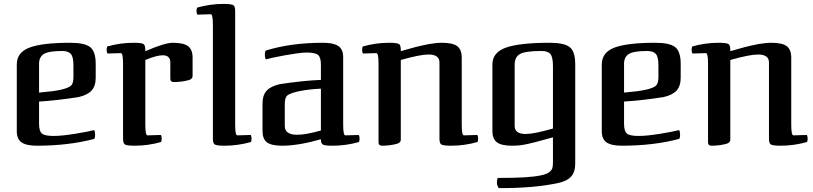

<svg xmlns="http://www.w3.org/2000/svg" viewBox="-20 -733 4162 983"><path d="M462 -67Q467 -58 467 -42Q467 -30 463 -22Q331 13 169 13Q115 13 90.5 -4Q66 -21 66 -60V-403Q66 -465 131.5 -489.5Q197 -514 340 -514Q414 -514 442 -491.5Q470 -469 470 -406V-335Q470 -292 448.5 -269Q427 -246 382 -236Q275 -219 180 -213V-99Q180 -61 195 -49Q210 -37 254 -37Q298 -37 367.5 -48.5Q437 -60 462 -67ZM180 -399V-259Q252 -265 289 -273Q329 -282 342.5 -293.5Q356 -305 356 -338V-399Q356 -441 343 -456.5Q330 -472 298 -472Q226 -472 202 -455Q178 -438 180 -399Z M599 -461 530 -459Q526 -467 526 -478Q526 -486 529 -495Q596 -514 664 -514Q706 -514 715.5 -507Q725 -500 724 -471Q824 -514 865 -514Q920 -514 943 -496.5Q966 -479 966 -438V-344Q966 -330 950 -324Q914 -313 869 -313Q852 -313 852 -330V-413Q852 -450 813 -450Q782 -450 724 -426V-95Q724 -40 735 -40L804 -42Q808 -34 808 -23Q808 -15 805 -6Q738 13 670 13Q628 13 618.5 6Q609 -1 610 -30V-406Q610 -461 599 -461Z M1265 -6Q1198 13 1130 13Q1088 13 1078.5 6Q1069 -1 1070 -30V-605Q1070 -660 1059 -660L990 -658Q986 -666 986 -677Q986 -685 989 -694Q1056 -713 1124 -713Q1166 -713 1175.5 -706Q1185 -699 1184 -670V-95Q1184 -40 1195 -40L1264 -42Q1268 -34 1268 -23Q1268 -15 1265 -6Z M1818 -6Q1752 13 1683 13Q1644 13 1633.5 7.5Q1623 2 1623 -20Q1507 13 1425 13Q1370 13 1347 -4Q1324 -21 1324 -63V-203Q1324 -246 1345.5 -269Q1367 -292 1412 -302Q1470 -311 1522.5 -316.5Q1575 -322 1623 -324V-402Q1623 -440 1608 -452Q1593 -464 1549 -464Q1530 -464 1499 -459.5Q1468 -455 1436.5 -449.5Q1405 -444 1378 -438Q1351 -432 1341 -429Q1336 -439 1336 -454Q1336 -467 1340 -474Q1469 -514 1634 -514Q1688 -514 1712.5 -497Q1737 -480 1737 -441V-95Q1737 -40 1748 -40L1817 -42Q1821 -35 1821 -23Q1821 -15 1818 -6ZM1623 -65V-279Q1596 -278 1569 -275Q1542 -272 1518.5 -267.5Q1495 -263 1477 -257Q1459 -251 1451 -244Q1438 -234 1438 -199V-88Q1438 -43 1501 -43Q1547 -43 1623 -65Z M2032 -426V-18Q2032 -4 2016 2Q1980 13 1935 13Q1918 13 1918 -4V-406Q1918 -461 1907 -461L1838 -459Q1834 -467 1834 -478Q1834 -486 1837 -495Q1904 -514 1972 -514Q2014 -514 2023.5 -507Q2033 -500 2032 -471Q2043 -474 2069 -481.5Q2095 -489 2107 -492Q2119 -495 2140.5 -500Q2162 -505 2176.5 -507.5Q2191 -510 2209 -512Q2227 -514 2243 -514Q2298 -514 2321 -496.5Q2344 -479 2344 -438V-95Q2344 -40 2355 -40L2424 -42Q2428 -34 2428 -23Q2428 -15 2425 -6Q2358 13 2290 13Q2248 13 2238.5 6Q2229 -1 2230 -30V-413Q2230 -454 2174 -454Q2131 -454 2032 -426Z M2533 230Q2524 214 2524 204Q2524 189 2528 178Q2611 178 2662 175Q2713 172 2746 165.5Q2779 159 2792 148.5Q2805 138 2808 127.5Q2811 117 2811 97V-30Q2800 -27 2767.5 -18Q2735 -9 2721.5 -5.5Q2708 -2 2684 3.5Q2660 9 2640.5 11Q2621 13 2602 13Q2547 13 2524 -4.5Q2501 -22 2501 -63V-403Q2501 -465 2571 -489.5Q2641 -514 2795 -514Q2869 -514 2897 -491.5Q2925 -469 2925 -406V105Q2925 148 2903.5 171.5Q2882 195 2837 204Q2714 231 2533 230ZM2615 -399V-88Q2615 -47 2671 -47Q2714 -47 2811 -75V-394Q2811 -439 2798.5 -455.5Q2786 -472 2753 -472Q2667 -472 2640.5 -455.5Q2614 -439 2615 -399Z M3457 -67Q3462 -58 3462 -42Q3462 -30 3458 -22Q3326 13 3164 13Q3110 13 3085.5 -4Q3061 -21 3061 -60V-403Q3061 -465 3126.5 -489.5Q3192 -514 3335 -514Q3409 -514 3437 -491.5Q3465 -469 3465 -406V-335Q3465 -292 3443.5 -269Q3422 -246 3377 -236Q3270 -219 3175 -213V-99Q3175 -61 3190 -49Q3205 -37 3249 -37Q3293 -37 3362.5 -48.5Q3432 -60 3457 -67ZM3175 -399V-259Q3247 -265 3284 -273Q3324 -282 3337.5 -293.5Q3351 -305 3351 -338V-399Q3351 -441 3338 -456.5Q3325 -472 3293 -472Q3221 -472 3197 -455Q3173 -438 3175 -399Z M3719 -426V-18Q3719 -4 3703 2Q3667 13 3622 13Q3605 13 3605 -4V-406Q3605 -461 3594 -461L3525 -459Q3521 -467 3521 -478Q3521 -486 3524 -495Q3591 -514 3659 -514Q3701 -514 3710.5 -507Q3720 -500 3719 -471Q3730 -474 3756 -481.5Q3782 -489 3794 -492Q3806 -495 3827.5 -500Q3849 -505 3863.5 -507.5Q3878 -510 3896 -512Q3914 -514 3930 -514Q3985 -514 4008 -496.5Q4031 -479 4031 -438V-95Q4031 -40 4042 -40L4111 -42Q4115 -34 4115 -23Q4115 -15 4112 -6Q4045 13 3977 13Q3935 13 3925.5 6Q3916 -1 3917 -30V-413Q3917 -454 3861 -454Q3818 -454 3719 -426Z"/></svg>

Font: Federant
Style: Medium
Weight: 500
Designer: Cyreal (www.cyreal.org)
Foundry: Cyreal (www.cyreal.org)
Version: Version 1.010